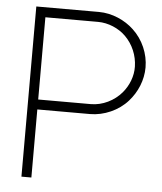

<svg xmlns="http://www.w3.org/2000/svg" viewBox="-53 -797 711 843"><g transform="rotate(5 302.5 -375.0)"><path d="M503.1 -687.5C464.6 -724 407.3 -750 349 -750H72.9V0H116.7V-300H349C410.4 -300 474 -328.1 514.6 -374C551 -414.6 574 -468.8 574 -525C574 -585.4 547.9 -645.8 503.1 -687.5ZM484.4 -408.3C451 -368.8 400 -343.8 349 -343.8H116.7V-706.2H349C393.8 -706.2 440.6 -686.5 471.9 -655.2C506.3 -620.8 526 -574 527.1 -525C528.1 -482.3 511.5 -440.6 484.4 -408.3Z"/></g></svg>

Font: Manrope Thin
Style: Regular
Weight: 100
Width: 4
Designer: Michael Sharanda
Foundry: Michael Sharanda
Version: Version 2.000;PS 002.000;hotconv 1.0.88;makeotf.lib2.5.64775